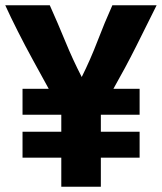

<svg xmlns="http://www.w3.org/2000/svg" viewBox="-27 -713 618 733"><path d="M207 0V-111H59V-210H207V-275H59V-374H159Q131 -425 100 -481.5Q69 -538 41 -593.5Q13 -649 -7 -693H163Q194 -624 222.5 -554.5Q251 -485 285 -419Q318 -485 345 -555.5Q372 -626 402 -693H571Q533 -616 492.5 -535.5Q452 -455 406 -374H506V-275H358V-210H506V-111H358V0Z"/></svg>

Font: Ubuntu Sans ExtraBold
Style: Regular
Weight: 800
Designer: Dalton Maag Ltd
Foundry: Dalton Maag Ltd
Version: Version 1.006; ttfautohint (v1.8.4.7-5d5b)